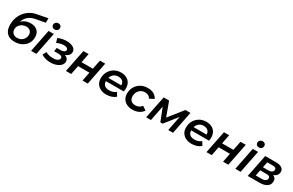

<svg xmlns="http://www.w3.org/2000/svg" viewBox="208 -2355 6018 3949"><g transform="rotate(30 3217.0 -381.0)"><path d="M309 10Q190 10 123.5 -56.5Q57 -123 57 -255Q57 -339 82.5 -414Q108 -489 155.5 -550Q203 -611 269 -652Q335 -693 416 -709L675 -759L674 -653L444 -610Q367 -595 311.5 -556Q256 -517 224 -455Q192 -393 181 -307L149 -339Q198 -413 265 -450.5Q332 -488 415 -488Q516 -488 574.5 -433.5Q633 -379 633 -281Q633 -198 592 -132Q551 -66 477.5 -28Q404 10 309 10ZM317 -86Q369 -86 410 -109Q451 -132 474.5 -172Q498 -212 498 -262Q498 -320 463.5 -352Q429 -384 369 -384Q331 -384 297 -371Q263 -358 236.5 -335Q210 -312 195 -281Q180 -250 180 -214Q180 -157 217 -121.5Q254 -86 317 -86Z M701 0 807 -534H932L826 0ZM898 -622Q864 -622 843.5 -642.5Q823 -663 823 -692Q823 -726 846.5 -749Q870 -772 908 -772Q941 -772 962 -752.5Q983 -733 983 -705Q983 -668 960 -645Q937 -622 898 -622Z M1158 9Q1037 9 943 -50L988 -137Q1021 -116 1066.5 -105Q1112 -94 1162 -94Q1208 -94 1240.5 -104Q1273 -114 1291.5 -132.5Q1310 -151 1310 -174Q1310 -202 1286 -216.5Q1262 -231 1218 -231H1115L1128 -316H1214Q1266 -316 1297 -334Q1328 -352 1328 -381Q1328 -409 1303 -424Q1278 -439 1228 -439Q1188 -439 1149.5 -429Q1111 -419 1064 -398L1035 -498Q1086 -521 1138 -531.5Q1190 -542 1239 -542Q1303 -542 1352 -525Q1401 -508 1428 -476.5Q1455 -445 1455 -402Q1455 -366 1433.5 -336Q1412 -306 1374 -287Q1336 -268 1285 -263L1282 -287Q1352 -281 1393 -249Q1434 -217 1434 -164Q1434 -115 1398 -76Q1362 -37 1299.5 -14Q1237 9 1158 9Z M1528 0 1635 -534H1759L1716 -317H1985L2028 -534H2153L2047 0H1922L1964 -211H1695L1653 0Z M2486 7Q2406 7 2347 -22.5Q2288 -52 2255.5 -104.5Q2223 -157 2223 -228Q2223 -319 2263 -389Q2303 -459 2372.5 -499.5Q2442 -540 2531 -540Q2606 -540 2661 -512Q2716 -484 2746.5 -431.5Q2777 -379 2777 -306Q2777 -287 2775 -267Q2773 -247 2769 -230H2316L2330 -313H2710L2659 -285Q2667 -336 2652 -370Q2637 -404 2604 -422Q2571 -440 2525 -440Q2470 -440 2429.5 -414.5Q2389 -389 2367 -342.5Q2345 -296 2345 -234Q2345 -169 2382.5 -134Q2420 -99 2499 -99Q2544 -99 2585 -113.5Q2626 -128 2653 -154L2705 -67Q2663 -30 2605.5 -11.5Q2548 7 2486 7Z M3110 7Q3031 7 2971.5 -22.5Q2912 -52 2880 -104.5Q2848 -157 2848 -228Q2848 -318 2889 -388.5Q2930 -459 3002 -499.5Q3074 -540 3168 -540Q3249 -540 3307.5 -508.5Q3366 -477 3398 -415L3291 -360Q3273 -398 3239.5 -416Q3206 -434 3158 -434Q3106 -434 3064 -408.5Q3022 -383 2998 -338Q2974 -293 2974 -234Q2974 -172 3011 -136Q3048 -100 3116 -100Q3160 -100 3198 -118Q3236 -136 3262 -174L3354 -112Q3317 -56 3252 -24.5Q3187 7 3110 7Z M3434 0 3541 -534H3670L3809 -155H3757L4059 -534H4177L4072 0H3958L4037 -400L4056 -387L3792 -56H3738L3605 -396L3627 -402L3547 0Z M4511 7Q4431 7 4372 -22.5Q4313 -52 4280.5 -104.5Q4248 -157 4248 -228Q4248 -319 4288 -389Q4328 -459 4397.5 -499.5Q4467 -540 4556 -540Q4631 -540 4686 -512Q4741 -484 4771.5 -431.5Q4802 -379 4802 -306Q4802 -287 4800 -267Q4798 -247 4794 -230H4341L4355 -313H4735L4684 -285Q4692 -336 4677 -370Q4662 -404 4629 -422Q4596 -440 4550 -440Q4495 -440 4454.5 -414.5Q4414 -389 4392 -342.5Q4370 -296 4370 -234Q4370 -169 4407.5 -134Q4445 -99 4524 -99Q4569 -99 4610 -113.5Q4651 -128 4678 -154L4730 -67Q4688 -30 4630.5 -11.5Q4573 7 4511 7Z M4866 0 4973 -534H5097L5054 -317H5323L5366 -534H5491L5385 0H5260L5302 -211H5033L4991 0Z M5552 0 5658 -534H5783L5677 0ZM5749 -622Q5715 -622 5694.5 -642.5Q5674 -663 5674 -692Q5674 -726 5697.5 -749Q5721 -772 5759 -772Q5792 -772 5813 -752.5Q5834 -733 5834 -705Q5834 -668 5811 -645Q5788 -622 5749 -622Z M5846 0 5953 -534H6210Q6299 -534 6347 -502Q6395 -470 6395 -409Q6395 -342 6336.5 -300.5Q6278 -259 6181 -259L6194 -288Q6279 -288 6321 -258.5Q6363 -229 6363 -167Q6363 -89 6300 -44.5Q6237 0 6123 0ZM5984 -91H6126Q6182 -91 6213.5 -113Q6245 -135 6245 -172Q6245 -201 6225 -214.5Q6205 -228 6161 -228H6011ZM6027 -311H6158Q6208 -311 6238.5 -332Q6269 -353 6269 -387Q6269 -416 6248 -429.5Q6227 -443 6185 -443H6054Z"/></g></svg>

Font: MOST Montserrat SemiBold
Style: Italic
Weight: 600
Italic angle: -11.3°
Designer: Julieta Ulanovsky
Foundry: Julieta Ulanovsky
Version: Version 8.000;March 11, 2024;FontCreator 15.0.0.2926 64-bit